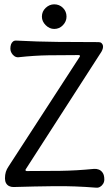

<svg xmlns="http://www.w3.org/2000/svg" viewBox="-20 -862 518 889"><path d="M28 -636Q28 -648 31 -656.5Q34 -665 40.5 -670Q47 -675 57 -674Q152 -669 247 -668Q342 -667 436 -667Q445 -667 450 -662.5Q455 -658 456.5 -651.5Q458 -645 456 -637.5Q454 -630 450 -623L99 -78Q97 -75 98.5 -72.5Q100 -70 104 -70Q185 -70 259.5 -71Q334 -72 415 -80Q426 -81 437 -77Q448 -73 455.5 -62Q463 -51 463 -31Q463 -20 457.5 -11Q452 -2 443.5 3Q435 8 425 7Q326 -1 233 0Q140 1 42 4Q31 4 22 -0.5Q13 -5 8 -14Q3 -23 3 -36Q3 -53 7 -66Q11 -79 20 -92L349 -599Q351 -602 350 -604.5Q349 -607 344 -607Q271 -607 205 -606Q139 -605 66 -597Q56 -596 47.5 -601.5Q39 -607 33.5 -616.5Q28 -626 28 -636ZM174 -785Q174 -809 191.5 -825.5Q209 -842 231 -842Q255 -842 271.5 -825.5Q288 -809 288 -785Q288 -763 271.5 -745.5Q255 -728 231 -728Q209 -728 191.5 -745.5Q174 -763 174 -785Z"/></svg>

Font: Winky Sans Light
Style: Regular
Weight: 300
Designer: Simon Atzbach
Foundry: typofactur
Version: Version 1.205